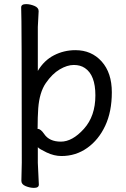

<svg xmlns="http://www.w3.org/2000/svg" viewBox="-20 -736 612 934"><path d="M145 178Q126 178 105 169.5Q84 161 84 144L86 55Q86 -649 83 -700Q83 -716 107 -716Q126 -716 147 -707.5Q168 -699 168 -682L164 -605V-391Q194 -442 242.5 -467Q291 -492 347 -492Q425 -492 474.5 -437Q524 -382 524 -287Q524 -193 492 -124.5Q460 -56 404.5 -16.5Q349 23 279 23Q243 23 206.5 5.5Q170 -12 164 -20V56L169 162Q169 178 145 178ZM195 -84Q220 -47 276 -47Q332 -47 388 -109Q444 -171 444 -272Q444 -371 393 -405Q371 -420 339 -420Q307 -420 270.5 -398.5Q234 -377 203 -332Q172 -287 166 -209Q163 -167 163 -111L162 -110Q162 -109 164 -109Q178 -109 195 -84Z"/></svg>

Font: LXGW WenKai TC
Style: Bold
Weight: 700
Designer: LXGW / Fontworks Inc.
Foundry: LXGW / Fontworks Inc.
Version: Version 1.330;April 28, 2024